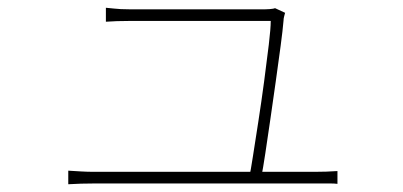

<svg xmlns="http://www.w3.org/2000/svg" viewBox="-20 -508 1040 495"><path d="M715 -475Q714 -471 712.5 -465.5Q711 -460 711 -455Q709 -431 703.5 -389.5Q698 -348 691 -298.5Q684 -249 677 -200.5Q670 -152 664 -112.5Q658 -73 654 -53H623Q626 -66 632 -104.5Q638 -143 646 -194.5Q654 -246 661 -298.5Q668 -351 673 -393Q678 -435 678 -454Q655 -454 614 -454Q573 -454 525 -454Q477 -454 431.5 -454Q386 -454 354 -454Q322 -454 314 -454Q294 -454 281.5 -453.5Q269 -453 253 -452V-488Q264 -487 273 -486Q282 -485 291.5 -484.5Q301 -484 313 -484Q321 -484 353 -484Q385 -484 429.5 -484Q474 -484 521 -484Q568 -484 606.5 -484Q645 -484 664 -484Q670 -484 675 -484.5Q680 -485 683.5 -485.5Q687 -486 689 -487ZM156 -68Q173 -67 189 -66Q205 -65 224 -65Q236 -65 277.5 -65Q319 -65 378.5 -65Q438 -65 503.5 -65Q569 -65 629 -65Q689 -65 732.5 -65Q776 -65 790 -65Q804 -65 821 -65.5Q838 -66 850 -67V-34Q842 -35 832 -35Q822 -35 812 -35Q802 -35 793 -35Q778 -35 734 -35Q690 -35 629.5 -35Q569 -35 503.5 -35Q438 -35 379 -35Q320 -35 278 -35Q236 -35 224 -35Q205 -35 189 -34.5Q173 -34 156 -33Z"/></svg>

Font: Noto Sans TC Thin
Style: Regular
Weight: 100
Designer: Ryoko NISHIZUKA 西塚涼子 (kana, bopomofo & ideographs); Paul D. Hunt (Latin, Greek & Cyrillic); Sandoll Communications 산돌커뮤니
Foundry: Adobe
Version: Version 2.004-H2;hotconv 1.0.118;makeotfexe 2.5.65603